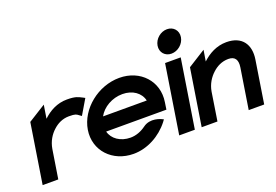

<svg xmlns="http://www.w3.org/2000/svg" viewBox="-92 -911 1709 1189"><g transform="rotate(-20 763.0 -316.5)"><path d="M19 0H122L152 -190C160 -238 184 -276 213 -302C239 -326 274 -345 317 -345C361 -345 365 -340 380 -329L394 -319L452 -417L439 -424C414 -436 400 -447 341 -447C276 -447 223 -417 182 -378L196 -466L81 -394Z M399 -226C378 -95 477 11 616 11C707 11 796 -38 853 -111L864 -126L849 -133C848 -133 785 -164 734 -126C704 -104 669 -90 632 -90C566 -90 515 -126 502 -177H899L906 -224C927 -356 830 -462 691 -462C552 -462 420 -357 399 -226ZM516 -272C544 -324 607 -361 675 -361C742 -361 792 -325 804 -272Z M983 -568C976 -525 1006 -492 1048 -492C1090 -492 1130 -525 1137 -568C1144 -611 1114 -644 1072 -644C1030 -644 990 -611 983 -568ZM919 0H1022L1093 -451H990Z M1067 0H1171L1200 -186C1208 -234 1233 -272 1262 -298C1288 -322 1323 -341 1366 -341C1411 -341 1426 -313 1419 -267L1377 0H1479L1523 -280C1538 -374 1494 -443 1390 -443C1325 -443 1272 -413 1230 -374L1242 -447L1126 -374Z"/></g></svg>

Font: Charger Sport
Style: BlkObl
Weight: 900
Designer: Jasper
Foundry: Cannot Into Space Fonts
Version: Version 1.1